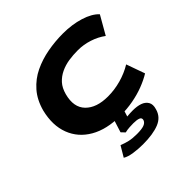

<svg xmlns="http://www.w3.org/2000/svg" viewBox="-186 -661 1012 1012"><g transform="rotate(-45 319.5 -155.0)"><path d="M336 10Q235 10 167.5 -29Q100 -68 73.5 -137.5Q47 -207 69 -297Q86 -360 122.5 -401.5Q159 -443 208 -466.5Q257 -490 314 -500.5Q371 -511 429 -511Q497 -511 553.5 -493.5Q610 -476 639 -445L580 -342Q548 -366 506.5 -379.5Q465 -393 423 -393Q387 -393 354.5 -388Q322 -383 293.5 -369.5Q265 -356 244.5 -333.5Q224 -311 214 -274Q193 -195 235.5 -151.5Q278 -108 363 -108Q412 -108 460.5 -121.5Q509 -135 550 -160L587 -56Q556 -37 517 -22Q478 -7 432.5 1.5Q387 10 336 10ZM315 201Q281 201 246.5 196Q212 191 193 179L228 120Q251 129 274 134.5Q297 140 331 140Q366 140 384 133.5Q402 127 407 112Q411 97 397 91.5Q383 86 357 86Q346 86 328.5 87Q311 88 295 92L276 72L305 -20H378L353 61L323 45Q343 40 363 38Q383 36 403 36Q435 36 458 44Q481 52 492 70.5Q503 89 494 118Q482 164 436 182.5Q390 201 315 201Z"/></g></svg>

Font: Nunito Sans 7pt Expanded
Style: Bold Italic
Weight: 700
Width: 7
Italic angle: -9°
Designer: Vernon Adams
Foundry: Vernon Adams
Version: Version 3.101;gftools[0.9.27]